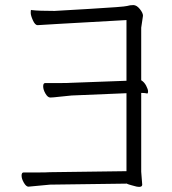

<svg xmlns="http://www.w3.org/2000/svg" viewBox="-20 -730 678 756"><path d="M177 -3 92 5Q83 5 74 -10.5Q65 -26 65 -38.5Q65 -51 73 -51H135Q162 -51 176 -52L478 -56V-363L262 -354Q238 -352 213 -349Q188 -346 178 -346Q168 -346 159 -361.5Q150 -377 150 -390Q150 -403 158 -403H221Q247 -403 261 -404L478 -412V-651L212 -636Q174 -634 129 -631H128Q118 -631 109.5 -650Q101 -669 101 -679Q101 -689 102 -691Q103 -691 106 -690H108Q132 -687 195 -687Q195 -687 332 -695Q469 -703 480.5 -706.5Q492 -710 505 -710Q518 -710 530.5 -694.5Q543 -679 543 -668L536 -621V-414Q548 -407 555.5 -392.5Q563 -378 563 -370Q563 -362 560 -362H559Q550 -364 541 -364H536V-54L540 -3Q540 13 500 0Q485 -4 481 -6L480 -7ZM176 -52ZM540 -3ZM452 -703Z"/></svg>

Font: LXGW WenKai Lite Light
Style: Regular
Weight: 300
Designer: LXGW / Fontworks Inc.
Foundry: LXGW / Fontworks Inc.
Version: Version 1.511; March 25, 2025